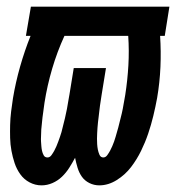

<svg xmlns="http://www.w3.org/2000/svg" viewBox="-20 -550 540 578"><path d="M105 8Q86 8 69 -1Q52 -10 41 -25.5Q30 -41 24 -59Q18 -77 14.5 -96Q11 -115 10.5 -134.5Q10 -154 10.5 -174Q11 -194 13.5 -214.5Q16 -235 19 -254Q27 -302 40.5 -349.5Q54 -397 72 -442H58L73 -530H490L476 -442H462Q465 -395 463 -348.5Q461 -302 453 -255Q448 -228 441.5 -201Q435 -174 426 -147.5Q417 -121 404.5 -95.5Q392 -70 374.5 -47Q357 -24 331.5 -8Q306 8 279 8Q263 8 249 1Q235 -6 226.5 -18Q218 -30 213.5 -45Q209 -60 206 -75Q198 -60 188.5 -45Q179 -30 166.5 -18Q154 -6 138 1Q122 8 105 8ZM291 -76Q298 -76 303 -83Q308 -90 311.5 -96.5Q315 -103 318 -110Q321 -117 323.5 -124Q326 -131 328 -138Q330 -145 332 -152Q334 -159 336 -166Q338 -173 339.5 -180Q341 -187 343 -194Q345 -201 346.5 -208Q348 -215 349.5 -222Q351 -229 352 -236Q353 -243 354.5 -250Q356 -257 357 -264Q364 -309 366.5 -353.5Q369 -398 366 -442H174Q152 -394 137 -343Q122 -292 114 -241Q113 -234 112 -226.5Q111 -219 110 -211.5Q109 -204 108 -197Q107 -190 106.5 -182.5Q106 -175 105 -167.5Q104 -160 104 -153Q104 -146 103.5 -138.5Q103 -131 103.5 -124Q104 -117 104.5 -110Q105 -103 106.5 -96Q108 -89 111.5 -82.5Q115 -76 123 -76Q130 -76 135 -83Q140 -90 143.5 -96.5Q147 -103 150 -110Q153 -117 155.5 -124Q158 -131 160.5 -138Q163 -145 165 -152Q167 -159 168.5 -166Q170 -173 172 -180Q174 -187 175.5 -194Q177 -201 178.5 -208Q180 -215 181.5 -222Q183 -229 184 -236.5Q185 -244 186.5 -251Q188 -258 189 -265L202 -345H299L286 -265Q285 -257 283.5 -248.5Q282 -240 281 -232Q280 -224 279 -215.5Q278 -207 277 -198.5Q276 -190 275 -182Q274 -174 273.5 -165.5Q273 -157 272.5 -149Q272 -141 272 -132.5Q272 -124 272.5 -116Q273 -108 274.5 -100Q276 -92 279.5 -84Q283 -76 291 -76Z"/></svg>

Font: Iosevka Curly Slab SmBdObl
Style: Regular
Weight: 600
Italic angle: -9°
Monospace: yes
Designer: Belleve Invis
Foundry: Belleve Invis
Version: Version 11.0.0; ttfautohint (v1.8.3)